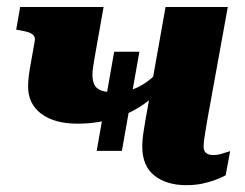

<svg xmlns="http://www.w3.org/2000/svg" viewBox="-20 -532 716 562"><path d="M263 -90.4 314.2 -380.6H388L336.8 -90.4ZM257.6 -367Q254.2 -348 252.4 -335.2Q250.6 -322.4 250.6 -313.4Q250.6 -296.8 255.8 -285Q261 -273.2 275.3 -267.5Q289.6 -261.8 316.4 -261.8Q345 -261.8 370.2 -271Q395.4 -280.2 420 -300.2Q444.6 -320.2 471 -352.4L477.6 -313Q451 -264.4 408.7 -232.7Q366.4 -201 314.5 -185.5Q262.6 -170 207.2 -170Q139.6 -170 100.9 -198.9Q62.2 -227.8 62.2 -279.2Q62.2 -294.4 64.7 -313.4Q67.2 -332.4 73 -363L81.4 -410.2Q83.8 -421 79 -427.4Q74.2 -433.8 64 -437.3Q53.8 -440.8 38.4 -443.2L27.4 -445.2L39 -511.6H283.2ZM576 -103.4Q576 -90.4 583.1 -84.3Q590.2 -78.2 604.4 -78.2Q615.8 -78.2 625.4 -80.9Q635 -83.6 642.7 -86.2Q650.4 -88.8 653.6 -89.6L640.6 -19Q629.4 -12.6 611.8 -5.9Q594.2 0.8 572.6 5.4Q551 10 525.6 10Q467.2 10 431.8 -18.2Q396.4 -46.4 396.4 -103Q396.4 -112.2 397.1 -121.6Q397.8 -131 399.3 -140.8Q400.8 -150.6 402.5 -160.9Q404.2 -171.2 406 -182L464.6 -511.6H646.8L587 -182Q584.6 -166.4 581.8 -150.9Q579 -135.4 577.5 -123.2Q576 -111 576 -103.4Z"/></svg>

Font: Roboto Serif 20pt
Style: Italic
Weight: 400
Italic angle: -10°
Designer: Greg Gazdowicz
Foundry: Commercial Type
Version: Version 1.008